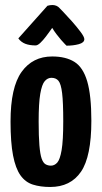

<svg xmlns="http://www.w3.org/2000/svg" viewBox="-20 -735 406 765"><path d="M180 10Q141 10 111 0.5Q81 -9 61.5 -36.5Q42 -64 32 -115.5Q22 -167 22 -251Q22 -387 66 -448.5Q110 -510 188 -510Q242 -510 276.5 -488.5Q311 -467 327.5 -411Q344 -355 344 -254Q344 -111 302.5 -50.5Q261 10 180 10ZM183 -75Q197 -75 208 -87Q219 -99 225.5 -137Q232 -175 232 -252Q232 -327 227.5 -364Q223 -401 213 -413Q203 -425 185 -425Q170 -425 158.5 -412Q147 -399 140.5 -361.5Q134 -324 134 -251Q134 -192 137 -156Q140 -120 146 -103Q152 -86 161.5 -80.5Q171 -75 183 -75ZM245 -553Q245 -553 238.5 -559.5Q232 -566 223 -576.5Q214 -587 204.5 -599.5Q195 -612 188 -624Q188 -624 181 -614Q174 -604 163 -589.5Q152 -575 141 -564.5Q130 -554 122 -554Q98 -554 81 -560.5Q64 -567 53 -582L169 -712Q179 -715 189 -715Q197 -715 204.5 -712Q212 -709 218 -702Q218 -702 233 -686.5Q248 -671 267 -649.5Q286 -628 301 -608Q316 -588 316 -579Q316 -565 294 -559Q272 -553 245 -553Z"/></svg>

Font: Yanone Kaffeesatz ExtraLight SemiBold
Style: Regular
Weight: 600
Version: Version 2.003